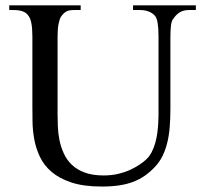

<svg xmlns="http://www.w3.org/2000/svg" viewBox="-20 -682 763 718"><path d="M687 -644.5Q666.5 -644.5 652.6 -636.2Q638.7 -627.9 627.4 -610.8Q621.6 -604 619.4 -586.9Q617.2 -569.8 617.2 -542V-272.5Q617.2 -238.3 614.7 -207.3Q612.3 -176.3 605.7 -149.2Q599.1 -122.1 587.9 -99.1Q576.7 -76.2 559.1 -57.6Q541 -38.6 521.5 -24.9Q502 -11.2 478.5 -2.2Q455.1 6.8 426.3 11.2Q397.5 15.6 360.8 15.6Q293 15.6 247.3 0.5Q201.7 -14.6 172.9 -39.3Q144 -64 129.2 -95.7Q114.3 -127.4 108.2 -160.9Q102.1 -194.3 101.6 -227.1Q101.1 -259.8 101.1 -285.6V-545.4Q101.1 -576.2 97.2 -595.9Q93.3 -615.7 84.5 -625.5Q76.7 -635.7 63.2 -640.1Q49.8 -644.5 29.8 -644.5H14.6V-662.1H281.7V-644.5H256.8Q236.8 -644.5 226.6 -638.2Q216.3 -631.8 207.5 -618.7Q202.1 -608.9 198.7 -591.1Q195.3 -573.2 195.3 -545.4V-256.3Q195.3 -234.9 196.3 -209.2Q197.3 -183.6 202.4 -158.2Q207.5 -132.8 218.3 -108.9Q229 -85 248 -66.4Q267.1 -47.9 296.4 -36.9Q325.7 -25.9 367.7 -25.9Q397.5 -25.9 422.6 -32Q447.8 -38.1 467.8 -47.4Q487.8 -56.6 502.7 -66.9Q517.6 -77.1 526.4 -85.4Q539.1 -97.2 547.4 -113.5Q555.7 -129.9 560.8 -148.2Q565.9 -166.5 568.4 -185.5Q570.8 -204.6 571.8 -221.9Q572.8 -239.3 572.8 -253.4V-545.4Q572.8 -576.2 569.6 -595.7Q566.4 -615.2 559.1 -623.5Q539.6 -644.5 502.4 -644.5H477.5V-662.1H712.4V-644.5Z"/></svg>

Font: Goda
Style: Regular
Weight: 400
Version: 1.0.5